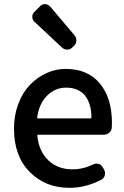

<svg xmlns="http://www.w3.org/2000/svg" viewBox="-20 -899 604 932"><path d="M316.4 12.7Q200.2 12.7 124 -64.5Q47.9 -141.6 47.9 -274.4Q47.9 -338.9 68.8 -394.5Q89.8 -450.2 125 -486.8Q160.2 -523.4 205.1 -543.9Q250 -564.5 298.8 -564.5Q406.2 -564.5 464.8 -493.7Q523.4 -422.9 523.4 -302.7Q523.4 -291 522.5 -279.3Q521.5 -264.6 510.3 -254.9Q499 -245.1 483.4 -245.1H165Q161.1 -245.1 161.1 -240.2Q168.9 -164.1 214.8 -120.6Q260.7 -77.1 331.1 -77.1Q383.8 -77.1 431.6 -100.6Q444.3 -107.4 458 -103.5Q471.7 -99.6 478.5 -87.9L485.4 -75.2Q492.2 -62.5 488.8 -48.3Q485.4 -34.2 472.7 -27.3Q397.5 12.7 316.4 12.7ZM160.2 -328.1Q160.2 -324.2 164.1 -324.2H419.9Q423.8 -324.2 423.8 -328.1Q423.8 -396.5 391.6 -436.5Q359.4 -473.6 300.8 -473.6Q248 -473.6 209 -435.1Q169.9 -396.5 160.2 -328.1ZM331.1 -668.9Q321.3 -658.2 306.6 -658.2Q306.6 -658.2 305.7 -658.2Q292 -658.2 281.2 -668L147.5 -793Q136.7 -802.7 136.7 -817.4Q136.7 -831.1 146.5 -840.8L175.8 -870.1Q185.5 -878.9 198.2 -878.9Q199.2 -878.9 200.2 -878.9Q213.9 -877.9 223.6 -867.2L341.8 -727.5Q350.6 -716.8 350.6 -703.1Q350.6 -687.5 339.8 -676.8Z"/></svg>

Font: Gen Jyuu GothicL Medium
Style: Regular
Weight: 500
Designer: [Source Han Sans]
Ryoko NISHIZUKA  (kana & ideographs); Paul D. Hunt (Latin, Greek & Cyrillic); Wenlong ZHANG  (bopomofo
Version: Version 1.002.20150607